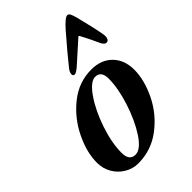

<svg xmlns="http://www.w3.org/2000/svg" viewBox="-207 -754 849 849"><g transform="rotate(-45 217.5 -329.0)"><path d="M12 -118Q12 -183 47.5 -255.5Q83 -328 145.5 -377.5Q208 -427 286 -427Q347 -427 383.5 -390Q420 -353 420 -292Q420 -228 385 -156Q350 -84 285.5 -35Q221 14 139 14Q106 14 76.5 -3.5Q47 -21 29.5 -51Q12 -81 12 -118ZM312 -344Q312 -392 275 -392Q245 -392 208 -338.5Q171 -285 145.5 -209Q120 -133 120 -72Q120 -22 158 -22Q191 -22 227 -77Q263 -132 287.5 -208.5Q312 -285 312 -344ZM403 -635Q425 -549 434 -497Q436 -483 432 -473Q428 -463 418 -463Q404 -463 393 -490Q377 -526 355 -567Q351 -575 345 -567L258 -489Q230 -463 219 -463Q209 -463 209 -474Q209 -486 220 -500Q262 -553 329 -630Q366 -672 380 -672Q388 -672 392.5 -664Q397 -656 403 -635Z"/></g></svg>

Font: EB Garamond SemiBold
Style: Italic
Weight: 600
Italic angle: -17.2°
Designer: Georg Duffner and Octavio Pardo
Foundry: Georg Duffner
Version: Version 1.000